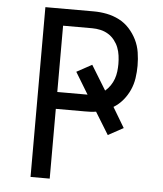

<svg xmlns="http://www.w3.org/2000/svg" viewBox="-53 -781 705 828"><g transform="rotate(5 300.0 -367.5)"><path d="M110 0V-735H319Q348 -735 376 -729.5Q404 -724 429.5 -711Q455 -698 474.5 -676.5Q494 -655 506.5 -629.5Q519 -604 523.5 -575.5Q528 -547 528 -518Q528 -491 524 -464Q520 -437 509 -412.5Q498 -388 480.5 -367Q463 -346 440 -332L492 -245L426 -209L367 -305Q355 -303 343 -302.5Q331 -302 319 -302H193V0ZM193 -375H324L267 -469L333 -505L398 -399Q411 -410 420.5 -424Q430 -438 435.5 -453.5Q441 -469 443 -485.5Q445 -502 445 -518Q445 -536 442.5 -554.5Q440 -573 433.5 -589.5Q427 -606 415.5 -620.5Q404 -635 388.5 -644.5Q373 -654 355 -658Q337 -662 319 -662H193Z"/></g></svg>

Font: Iosevka Fixed Extended
Style: Regular
Weight: 400
Width: 7
Monospace: yes
Designer: Belleve Invis
Foundry: Belleve Invis
Version: Version 24.1.1; ttfautohint (v1.8.4)